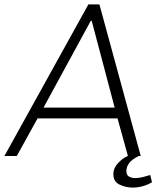

<svg xmlns="http://www.w3.org/2000/svg" viewBox="-39 -706 709 869"><path d="M-19 0 361 -686H411L598 0H540L493 -170H131L37 0ZM158 -219H480L376 -612H372ZM562 143Q530 143 502 129.5Q474 116 474 82Q474 55 495 32.5Q516 10 539 0H589Q557 16 545 33Q533 50 533 68Q533 87 545.5 93.5Q558 100 572 100Q590 100 607.5 95.5Q625 91 641 86L649 119Q628 131 606 137Q584 143 562 143Z"/></svg>

Font: Chivo Medium Thin
Style: Italic
Weight: 250
Italic angle: -8.05°
Version: Version 2.002